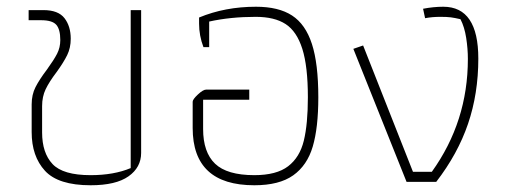

<svg xmlns="http://www.w3.org/2000/svg" viewBox="-20 -540 1507 570"><path d="M74 -148V-230Q74 -259 85.5 -281.5Q97 -304 119 -333Q140 -362 149.5 -380.5Q159 -399 159 -421Q159 -453 147 -466.5Q135 -480 102 -480H65V-510H109Q153 -510 171.5 -486Q190 -462 190 -425Q190 -398 179.5 -376.5Q169 -355 148 -326Q126 -297 115.5 -275Q105 -253 105 -225V-147Q105 -86 136 -53Q167 -20 249 -20Q318 -20 368 -41V-510H399V-86Q399 -43 361.5 -16.5Q324 10 249 10Q153 10 113.5 -33Q74 -76 74 -148Z M552 -160V-238Q552 -245 567.5 -259.5Q583 -274 592 -274H720V-244H583V-157Q583 -88 618.5 -54Q654 -20 735 -20Q801 -20 835.5 -46.5Q870 -73 882 -122.5Q894 -172 894 -251Q894 -343 877.5 -395Q861 -447 828 -468.5Q795 -490 739 -490Q664 -490 601 -476V-400H584Q571 -434 571 -470V-488Q648 -520 740 -520Q807 -520 847 -494Q887 -468 906 -409.5Q925 -351 925 -251Q925 -161 908.5 -105Q892 -49 850.5 -19.5Q809 10 735 10Q552 10 552 -160Z M1029 -395 1058 -405 1206 -30H1262Q1369 -179 1369 -365Q1369 -395 1364 -427.5Q1359 -460 1347 -483Q1330 -487 1318.5 -488.5Q1307 -490 1287 -490Q1263 -490 1242 -486L1236 -514Q1267 -520 1296 -520Q1400 -520 1400 -366Q1400 -262 1369.5 -172.5Q1339 -83 1275 0H1187Z"/></svg>

Font: Athiti ExtraLight
Style: Regular
Weight: 250
Version: Version 1.032